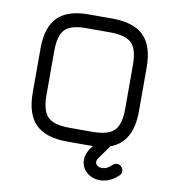

<svg xmlns="http://www.w3.org/2000/svg" viewBox="-90 -744 896 990"><g transform="rotate(10 358.0 -249.0)"><path d="M298 0Q186 0 133 -53Q80 -106 80 -218V-448Q80 -561 133 -613.5Q186 -666 298 -665H418Q530 -665 583 -612.5Q636 -560 636 -447V-218Q636 -56 523 -15L476 50Q464 65 464 77Q464 88 473.5 95.5Q483 103 499 103Q526 103 550 78Q561 69 573 69Q586 69 595.5 78.5Q605 88 605 101Q605 115 596 124Q551 167 499 167Q457 167 428.5 141Q400 115 400 77Q400 44 424 12L433 0H418ZM152 -218Q152 -136 184 -104Q216 -72 298 -72H418Q500 -72 532 -104Q564 -136 564 -218V-447Q564 -530 532 -561.5Q500 -593 418 -593H298Q216 -594 184 -562.5Q152 -531 152 -448Z"/></g></svg>

Font: Jura SemiBold
Style: Regular
Weight: 600
Designer: Daniel Johnson, Alexei Vanyashin
Foundry: Daniel Johnson
Version: Version 5.103